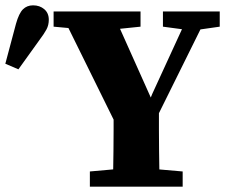

<svg xmlns="http://www.w3.org/2000/svg" viewBox="-23 -700 848 720"><path d="M-3 -461 37 -611Q48 -650 63 -665Q78 -680 101 -680Q126 -680 143 -665.5Q160 -651 160 -626Q160 -606 151.5 -590Q143 -574 125 -550L46 -440ZM314 0V-57L460 -70H513L662 -57V0ZM400 0Q401 -35 401.5 -67.5Q402 -100 402.5 -135.5Q403 -171 403 -213Q403 -255 403 -309H573Q573 -256 573 -213.5Q573 -171 573.5 -136Q574 -101 574.5 -68Q575 -35 575 0ZM422 -213 203 -657H398L556 -304H530L548 -348L690 -657H762L542 -213ZM178 -600V-657H504V-600L378 -587H320ZM588 -600V-657H801V-600L710 -587H685Z"/></svg>

Font: Source Serif 4 18pt
Style: Bold
Weight: 700
Designer: Frank Grießhammer
Foundry: Adobe Systems Incorporated
Version: Version 4.004;hotconv 1.0.116;makeotfexe 2.5.65601